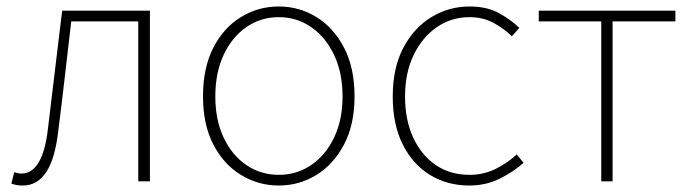

<svg xmlns="http://www.w3.org/2000/svg" viewBox="-20 -560 2134 593"><path d="M51 13Q39 13 31 11.5Q23 10 15 7L24 -28Q29 -27 34 -25.5Q39 -24 46 -24Q112 -24 128 -162Q139 -254 150 -345Q161 -436 172 -527H443V0H407V-494H200Q190 -409 180.5 -325.5Q171 -242 160 -156Q150 -69 122.5 -28Q95 13 51 13Z M841 13Q778 13 724.5 -19.5Q671 -52 639 -113.5Q607 -175 607 -262Q607 -351 639 -413Q671 -475 724.5 -507.5Q778 -540 841 -540Q904 -540 957 -507.5Q1010 -475 1042.5 -413Q1075 -351 1075 -262Q1075 -175 1042.5 -113.5Q1010 -52 957 -19.5Q904 13 841 13ZM841 -20Q897 -20 941.5 -50.5Q986 -81 1012 -135.5Q1038 -190 1038 -262Q1038 -335 1012 -390Q986 -445 941.5 -476Q897 -507 841 -507Q785 -507 740.5 -476Q696 -445 670.5 -390Q645 -335 645 -262Q645 -190 670.5 -135.5Q696 -81 740.5 -50.5Q785 -20 841 -20Z M1429 13Q1362 13 1308.5 -19.5Q1255 -52 1224 -113.5Q1193 -175 1193 -262Q1193 -351 1226 -413Q1259 -475 1313 -507.5Q1367 -540 1430 -540Q1484 -540 1521 -519.5Q1558 -499 1584 -474L1561 -448Q1535 -473 1503 -490Q1471 -507 1430 -507Q1374 -507 1329 -476Q1284 -445 1257.5 -390Q1231 -335 1231 -262Q1231 -190 1256 -135.5Q1281 -81 1325.5 -50.5Q1370 -20 1430 -20Q1474 -20 1511 -38.5Q1548 -57 1576 -83L1597 -57Q1564 -28 1522 -7.5Q1480 13 1429 13Z M1837 0V-494H1644V-527H2066V-494H1872V0Z"/></svg>

Font: Source Han Sans SC ExtraLight
Style: Regular
Weight: 250
Designer: Ryoko NISHIZUKA 西塚涼子 (kana, bopomofo & ideographs); Paul D. Hunt (Latin, Greek & Cyrillic); Sandoll Communications 산돌커뮤니
Foundry: Adobe
Version: Version 2.004;hotconv 1.0.118;makeotfexe 2.5.65603